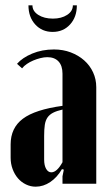

<svg xmlns="http://www.w3.org/2000/svg" viewBox="-20 -692 407 722"><path d="M20 -149Q20 -211 66 -245.5Q112 -280 215 -294V-415Q215 -445 200 -461Q185 -477 158 -477Q146 -477 132 -473.5Q118 -470 105 -464.5Q92 -459 81 -451.5Q70 -444 63 -435L44 -452Q64 -475 101 -490.5Q138 -506 183 -506Q217 -506 246 -495Q275 -484 296.5 -465Q318 -446 330 -420Q342 -394 342 -364V-1H215V-29L220 -54L213 -56Q195 -25 169 -7.5Q143 10 114 10Q95 10 77.5 1.5Q60 -7 47.5 -21.5Q35 -36 27.5 -56Q20 -76 20 -99ZM173 -44Q194 -44 215 -82V-280Q193 -275 179.5 -268Q166 -261 158.5 -250Q151 -239 148.5 -222.5Q146 -206 146 -181V-92Q146 -70 153.5 -57Q161 -44 173 -44ZM254 -672H269Q269 -628 243.5 -600Q218 -572 178 -572Q138 -572 112.5 -600Q87 -628 87 -672H102Q102 -650 124 -636Q146 -622 179 -622Q211 -622 232.5 -636Q254 -650 254 -672Z"/></svg>

Font: Moniqa Black Heading
Style: Regular
Weight: 900
Designer: Rajesh Rajput
Foundry: Rajesh Rajput
Version: Version 1.000